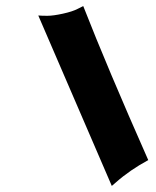

<svg xmlns="http://www.w3.org/2000/svg" viewBox="-20 -550 512 632"><path d="M106 -499Q117 -498 136 -498Q155 -498 187 -505Q219 -512 236 -521L254 -530Q333 -328 468 -23Q407 10 362 50L348 62Z"/></svg>

Font: Ceviche One
Style: Regular
Weight: 400
Version: Version 1.002